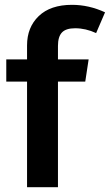

<svg xmlns="http://www.w3.org/2000/svg" viewBox="-20 -775 455 795"><path d="M291 -658Q253 -658 236.5 -640.5Q220 -623 220 -585V-529H347L333 -437H220V0H92V-437H6V-529H92V-587Q92 -662 140.5 -708.5Q189 -755 278 -755Q348 -755 415 -724L378 -638Q335 -658 291 -658Z"/></svg>

Font: FiraGO Medium
Style: Regular
Weight: 500
Designer: bBox Type
Foundry: bBox Type GmbH
Version: Version 1.001;PS 001.001;hotconv 1.0.88;makeotf.lib2.5.64775